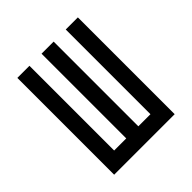

<svg xmlns="http://www.w3.org/2000/svg" viewBox="-192 -874 1020 1020"><g transform="rotate(-45 318.0 -363.5)"><path d="M90.9 -727.3V0H545.5V-727.3H454.5V-90.9H363.6V-727.3H272.7V-90.9H181.8V-727.3Z"/></g></svg>

Font: Departure Mono
Style: Regular
Weight: 400
Monospace: yes
Designer: Helena Zhang
Version: Version 1.500;Glyphs 3.3.1 (3343)